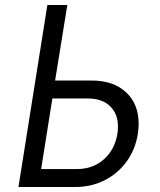

<svg xmlns="http://www.w3.org/2000/svg" viewBox="-20 -750 640 770"><path d="M54 0 170 -730H250L201 -427H348Q435 -427 485.5 -380Q536 -333 536 -254Q536 -235 533 -214Q523 -151 488 -102.5Q453 -54 399.5 -27Q346 0 281 0ZM288 -72Q352 -72 396 -110.5Q440 -149 451 -214Q453 -224 453 -243Q453 -294 421 -324.5Q389 -355 333 -355H190L145 -72Z"/></svg>

Font: JetBrains Mono Semi Light
Style: Italic
Weight: 350
Italic angle: -9°
Monospace: yes
Designer: Philipp Nurullin, Konstantin Bulenkov
Foundry: JetBrains
Version: 2.002